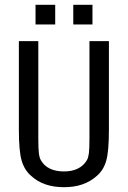

<svg xmlns="http://www.w3.org/2000/svg" viewBox="-20 -778 540 810"><path d="M59.6 -231.4V-604.5H141.6V-194.3Q141.6 -150.4 144 -131.3Q146.5 -112.3 152.3 -102.5Q165 -79.1 189.9 -66.9Q214.8 -54.7 250 -54.7Q284.2 -54.7 308.6 -66.9Q333 -79.1 346.7 -102.5Q352.5 -112.3 355 -131.3Q357.4 -150.4 357.4 -193.4V-604.5H439.5V-231.4Q439.5 -139.6 428.2 -100.1Q417 -60.5 388.7 -36.1Q361.3 -11.7 327.1 0Q293 11.7 250 11.7Q207 11.7 172.4 0Q137.7 -11.7 111.3 -36.1Q83 -60.5 71.3 -100.6Q59.6 -140.6 59.6 -231.4ZM129.9 -757.8H212.9V-674.8H129.9ZM289.1 -757.8H370.1V-674.8H289.1Z"/></svg>

Font: BabelStone Marchen
Style: Regular
Weight: 400
Designer: Andrew West
Foundry: Andrew West
Version: Version 9.003 2021-11-11